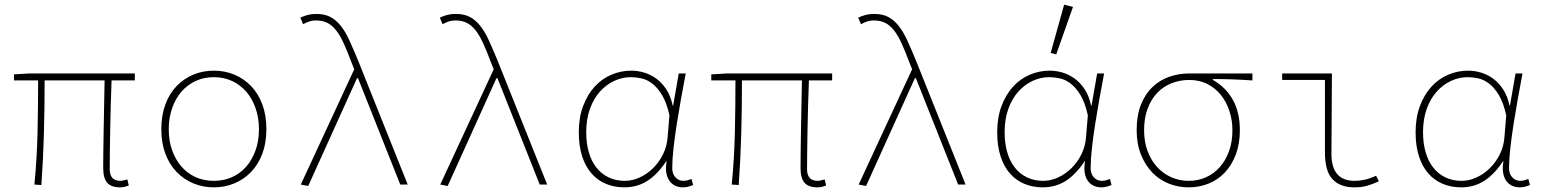

<svg xmlns="http://www.w3.org/2000/svg" viewBox="-20 -794 6640 826"><path d="M496 12Q459 12 441.5 -7.5Q424 -27 424 -72Q424 -97 424.5 -141Q425 -185 426 -237.5Q427 -290 428 -345.5Q429 -401 430 -448H172Q172 -335 169 -223Q166 -111 158 2L128 0Q139 -113 141.5 -224.5Q144 -336 144 -448H40V-474L106 -478H560V-448H460Q458 -400 456.5 -343.5Q455 -287 454 -233.5Q453 -180 452.5 -135.5Q452 -91 452 -66Q452 -16 498 -16Q503 -16 509.5 -17.5Q516 -19 528 -22L534 4Q525 7 517 9.5Q509 12 496 12Z M900 12Q853 12 812 -5Q771 -22 740 -54Q709 -86 691.5 -132.5Q674 -179 674 -238Q674 -298 691.5 -345Q709 -392 740 -424Q771 -456 812 -473Q853 -490 900 -490Q947 -490 988 -473Q1029 -456 1060 -424Q1091 -392 1108.5 -345Q1126 -298 1126 -238Q1126 -179 1108.5 -132.5Q1091 -86 1060 -54Q1029 -22 988 -5Q947 12 900 12ZM900 -16Q943 -16 978.5 -32Q1014 -48 1039.5 -77.5Q1065 -107 1079.5 -147.5Q1094 -188 1094 -238Q1094 -287 1079.5 -328.5Q1065 -370 1039.5 -399.5Q1014 -429 978.5 -445.5Q943 -462 900 -462Q857 -462 821.5 -445.5Q786 -429 760.5 -399.5Q735 -370 720.5 -328.5Q706 -287 706 -238Q706 -188 720.5 -147.5Q735 -107 760.5 -77.5Q786 -48 821.5 -32Q857 -16 900 -16Z M1306 6 1274 0 1504 -496 1492 -526Q1474 -574 1458.5 -608Q1443 -642 1426 -663.5Q1409 -685 1388.5 -695.5Q1368 -706 1340 -706Q1322 -706 1308.5 -701Q1295 -696 1284 -690L1272 -718Q1284 -724 1301.5 -729Q1319 -734 1342 -734Q1376 -734 1400.5 -721.5Q1425 -709 1445.5 -683.5Q1466 -658 1483.5 -619.5Q1501 -581 1522 -530L1734 0H1702L1520 -458H1516Z M1906 6 1874 0 2104 -496 2092 -526Q2074 -574 2058.5 -608Q2043 -642 2026 -663.5Q2009 -685 1988.5 -695.5Q1968 -706 1940 -706Q1922 -706 1908.5 -701Q1895 -696 1884 -690L1872 -718Q1884 -724 1901.5 -729Q1919 -734 1942 -734Q1976 -734 2000.5 -721.5Q2025 -709 2045.5 -683.5Q2066 -658 2083.5 -619.5Q2101 -581 2122 -530L2334 0H2302L2120 -458H2116Z M2666 12Q2623 12 2587 -3Q2551 -18 2525 -47.5Q2499 -77 2484.5 -121.5Q2470 -166 2470 -225Q2470 -288 2488.5 -337.5Q2507 -387 2538 -421Q2569 -455 2610 -472.5Q2651 -490 2696 -490Q2723 -490 2750.5 -482Q2778 -474 2802.5 -456.5Q2827 -439 2846 -410.5Q2865 -382 2874 -340H2876L2900 -478H2930Q2920 -426 2910 -370Q2900 -314 2891.5 -260Q2883 -206 2877.5 -156.5Q2872 -107 2872 -70Q2872 -46 2886 -31Q2900 -16 2920 -16Q2929 -16 2938.5 -18.5Q2948 -21 2955 -24L2962 2Q2954 5 2943.5 8.5Q2933 12 2918 12Q2900 12 2885 5Q2870 -2 2860 -16Q2850 -30 2846.5 -51Q2843 -72 2848 -100H2846Q2808 -43 2764.5 -15.5Q2721 12 2666 12ZM2668 -16Q2701 -16 2733 -31Q2765 -46 2790.5 -71.5Q2816 -97 2832.5 -130.5Q2849 -164 2852 -202L2860 -298Q2848 -352 2828.5 -384.5Q2809 -417 2786 -434.5Q2763 -452 2739 -457Q2715 -462 2694 -462Q2657 -462 2622.5 -446Q2588 -430 2561 -400Q2534 -370 2518 -326Q2502 -282 2502 -225Q2502 -178 2513 -139.5Q2524 -101 2545.5 -73.5Q2567 -46 2598 -31Q2629 -16 2668 -16Z M3496 12Q3459 12 3441.5 -7.5Q3424 -27 3424 -72Q3424 -97 3424.5 -141Q3425 -185 3426 -237.5Q3427 -290 3428 -345.5Q3429 -401 3430 -448H3172Q3172 -335 3169 -223Q3166 -111 3158 2L3128 0Q3139 -113 3141.5 -224.5Q3144 -336 3144 -448H3040V-474L3106 -478H3560V-448H3460Q3458 -400 3456.5 -343.5Q3455 -287 3454 -233.5Q3453 -180 3452.5 -135.5Q3452 -91 3452 -66Q3452 -16 3498 -16Q3503 -16 3509.5 -17.5Q3516 -19 3528 -22L3534 4Q3525 7 3517 9.5Q3509 12 3496 12Z M3706 6 3674 0 3904 -496 3892 -526Q3874 -574 3858.5 -608Q3843 -642 3826 -663.5Q3809 -685 3788.5 -695.5Q3768 -706 3740 -706Q3722 -706 3708.5 -701Q3695 -696 3684 -690L3672 -718Q3684 -724 3701.5 -729Q3719 -734 3742 -734Q3776 -734 3800.5 -721.5Q3825 -709 3845.5 -683.5Q3866 -658 3883.5 -619.5Q3901 -581 3922 -530L4134 0H4102L3920 -458H3916Z M4466 12Q4423 12 4387 -3Q4351 -18 4325 -47.5Q4299 -77 4284.5 -121.5Q4270 -166 4270 -225Q4270 -288 4288.5 -337.5Q4307 -387 4338 -421Q4369 -455 4410 -472.5Q4451 -490 4496 -490Q4523 -490 4550.5 -482Q4578 -474 4602.5 -456.5Q4627 -439 4646 -410.5Q4665 -382 4674 -340H4676L4700 -478H4730Q4720 -426 4710 -370Q4700 -314 4691.5 -260Q4683 -206 4677.5 -156.5Q4672 -107 4672 -70Q4672 -46 4686 -31Q4700 -16 4720 -16Q4729 -16 4738.5 -18.5Q4748 -21 4755 -24L4762 2Q4754 5 4743.5 8.5Q4733 12 4718 12Q4700 12 4685 5Q4670 -2 4660 -16Q4650 -30 4646.5 -51Q4643 -72 4648 -100H4646Q4608 -43 4564.5 -15.5Q4521 12 4466 12ZM4468 -16Q4501 -16 4533 -31Q4565 -46 4590.5 -71.5Q4616 -97 4632.5 -130.5Q4649 -164 4652 -202L4660 -298Q4648 -352 4628.5 -384.5Q4609 -417 4586 -434.5Q4563 -452 4539 -457Q4515 -462 4494 -462Q4457 -462 4422.5 -446Q4388 -430 4361 -400Q4334 -370 4318 -326Q4302 -282 4302 -225Q4302 -178 4313 -139.5Q4324 -101 4345.5 -73.5Q4367 -46 4398 -31Q4429 -16 4468 -16ZM4524 -560 4500 -566 4558 -774 4596 -764Z M5094 12Q5049 12 5008.5 -4Q4968 -20 4937.5 -51.5Q4907 -83 4888.5 -129Q4870 -175 4870 -234Q4870 -298 4888.5 -344Q4907 -390 4938.5 -420Q4970 -450 5011 -464Q5052 -478 5096 -478H5368V-448Q5324 -451 5283 -452.5Q5242 -454 5198 -454V-450Q5252 -420 5283 -366Q5314 -312 5314 -234Q5314 -175 5296.5 -129Q5279 -83 5249 -51.5Q5219 -20 5179 -4Q5139 12 5094 12ZM5094 -16Q5134 -16 5168.5 -31.5Q5203 -47 5228 -75.5Q5253 -104 5267.5 -144Q5282 -184 5282 -234Q5282 -276 5269.5 -315Q5257 -354 5233.5 -384Q5210 -414 5175.5 -432Q5141 -450 5096 -450Q5056 -450 5020.5 -436Q4985 -422 4959 -395Q4933 -368 4917.5 -327.5Q4902 -287 4902 -234Q4902 -184 4917 -144Q4932 -104 4958 -75.5Q4984 -47 5019 -31.5Q5054 -16 5094 -16Z M5806 12Q5746 12 5713 -22.5Q5680 -57 5680 -138V-450H5496V-478H5710Q5710 -391 5709 -305Q5708 -219 5708 -132Q5708 -16 5808 -16Q5829 -16 5851.5 -21Q5874 -26 5900 -38L5912 -14Q5886 -2 5862 5Q5838 12 5806 12Z M6266 12Q6223 12 6187 -3Q6151 -18 6125 -47.5Q6099 -77 6084.5 -121.5Q6070 -166 6070 -225Q6070 -288 6088.5 -337.5Q6107 -387 6138 -421Q6169 -455 6210 -472.5Q6251 -490 6296 -490Q6323 -490 6350.5 -482Q6378 -474 6402.5 -456.5Q6427 -439 6446 -410.5Q6465 -382 6474 -340H6476L6500 -478H6530Q6520 -426 6510 -370Q6500 -314 6491.5 -260Q6483 -206 6477.5 -156.5Q6472 -107 6472 -70Q6472 -46 6486 -31Q6500 -16 6520 -16Q6529 -16 6538.5 -18.5Q6548 -21 6555 -24L6562 2Q6554 5 6543.5 8.5Q6533 12 6518 12Q6500 12 6485 5Q6470 -2 6460 -16Q6450 -30 6446.5 -51Q6443 -72 6448 -100H6446Q6408 -43 6364.5 -15.5Q6321 12 6266 12ZM6268 -16Q6301 -16 6333 -31Q6365 -46 6390.5 -71.5Q6416 -97 6432.5 -130.5Q6449 -164 6452 -202L6460 -298Q6448 -352 6428.5 -384.5Q6409 -417 6386 -434.5Q6363 -452 6339 -457Q6315 -462 6294 -462Q6257 -462 6222.5 -446Q6188 -430 6161 -400Q6134 -370 6118 -326Q6102 -282 6102 -225Q6102 -178 6113 -139.5Q6124 -101 6145.5 -73.5Q6167 -46 6198 -31Q6229 -16 6268 -16Z"/></svg>

Font: Source Code Pro ExtraLight
Style: Regular
Weight: 200
Monospace: yes
Designer: Paul D. Hunt, Teo Tuominen
Foundry: Adobe Systems Incorporated
Version: Version 2.030;PS 1.000;hotconv 16.6.51;makeotf.lib2.5.65220